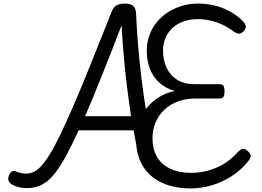

<svg xmlns="http://www.w3.org/2000/svg" viewBox="-20 -1035 1468 1074"><path d="M129 17Q106 17 86.5 12.5Q67 8 48 -2Q35 -10 29 -21.5Q23 -33 29 -50Q34 -67 45 -74.5Q56 -82 67 -77Q86 -69 98.5 -66.5Q111 -64 127 -64Q148 -64 168 -73Q188 -82 210 -105.5Q232 -129 258 -171Q284 -213 316.5 -280Q349 -347 390.5 -443Q432 -539 484.5 -669Q537 -799 604 -968Q614 -996 632.5 -1005.5Q651 -1015 679 -1015Q708 -1015 724 -1002.5Q740 -990 741 -960Q745 -869 752.5 -778.5Q760 -688 771.5 -595Q783 -502 798.5 -405Q814 -308 833 -203Q837 -183 829.5 -172.5Q822 -162 799 -156Q779 -152 766.5 -159.5Q754 -167 749 -186Q744 -216 738.5 -246.5Q733 -277 727 -306H420Q383 -225 352 -168Q321 -111 294 -74.5Q267 -38 240.5 -18.5Q214 1 187 9Q160 17 129 17ZM456 -385H713Q700 -473 689.5 -557.5Q679 -642 672 -725Q665 -808 660 -893Q598 -732 547.5 -606Q497 -480 456 -385ZM1047 19Q952 19 883 -14Q814 -47 777.5 -109Q741 -171 741 -258Q741 -307 756.5 -351.5Q772 -396 800.5 -431Q829 -466 868.5 -491Q908 -516 957 -526Q903 -542 868.5 -575Q834 -608 817.5 -653Q801 -698 801 -751Q801 -797 815.5 -837Q830 -877 856 -909.5Q882 -942 918 -965.5Q954 -989 997 -1002Q1040 -1015 1088 -1015Q1135 -1015 1179 -1004.5Q1223 -994 1263 -973Q1303 -952 1336 -919Q1355 -901 1355 -885.5Q1355 -870 1337 -855Q1323 -844 1311 -847Q1299 -850 1282 -862Q1256 -882 1224 -897Q1192 -912 1157 -920Q1122 -928 1085 -928Q1043 -928 1007.5 -915.5Q972 -903 946 -879.5Q920 -856 906 -823.5Q892 -791 892 -752Q892 -698 912 -655.5Q932 -613 971.5 -588.5Q1011 -564 1070 -564H1208Q1223 -564 1229.5 -555.5Q1236 -547 1236 -524Q1236 -502 1229.5 -493Q1223 -484 1208 -484H1072Q1020 -484 976.5 -468Q933 -452 900.5 -422Q868 -392 850.5 -351Q833 -310 833 -262Q833 -200 858.5 -157Q884 -114 932.5 -91Q981 -68 1049 -68Q1096 -68 1141.5 -80Q1187 -92 1229 -116.5Q1271 -141 1307 -181Q1323 -198 1334.5 -202Q1346 -206 1361 -194Q1379 -180 1382 -166.5Q1385 -153 1369 -134Q1329 -84 1276.5 -50Q1224 -16 1165 1.5Q1106 19 1047 19Z"/></svg>

Font: Playwrite ES Deco
Style: Regular
Weight: 400
Designer: Veronika Burian, José Scaglione
Foundry: TypeTogether
Version: Version 1.002